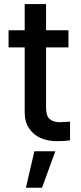

<svg xmlns="http://www.w3.org/2000/svg" viewBox="-20 -677 390 930"><path d="M311.5 -447.3H203.1V-156.2Q203.1 -115.7 220 -100.8Q236.8 -85.9 266.6 -85Q280.3 -85 309.6 -86.9Q312.5 -87.9 319.3 -87.9V2.9Q290 6.8 253.9 6.8Q211.4 6.8 176.3 -8.8Q141.1 -24.4 120.1 -56.4Q99.1 -88.4 99.6 -134.8V-447.3H21.5V-530.3H99.6V-657.2H203.1V-530.3H311.5ZM146.5 55.7H248L183.6 232.4H105.5Z"/></svg>

Font: Pretendard Medium
Style: Regular
Weight: 500
Designer: Base glyphs from Inter by Rasmus Andersson; Hangeul glyphs from Noto Sans CJK(Source Han Sans) by Jang Soo-young and Kan
Foundry: Kil Hyung-jin
Version: Version 1.309